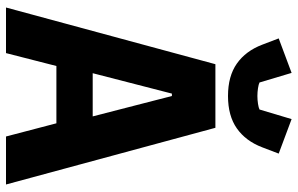

<svg xmlns="http://www.w3.org/2000/svg" viewBox="-196 -796 992 640"><g transform="rotate(90 300.0 -476.0)"><path d="M435 0 391 -168H200L157 0H5L194 -698H406L595 0ZM300 -553H292L224 -289H368ZM300 -740Q234 -740 192 -769.5Q150 -799 129 -854L108 -909L223 -952L255 -845Q261 -842 274 -840Q287 -838 300 -838Q313 -838 326 -840Q339 -842 345 -845L377 -952L492 -909L471 -854Q450 -799 408 -769.5Q366 -740 300 -740Z"/></g></svg>

Font: Lilex
Style: Regular
Weight: 400
Monospace: yes
Designer: Mike Abbink, Paul van der Laan, Pieter van Rosmalen, Mikhael Khrustik
Foundry: Mikhael Khrustik
Version: Version 2.510